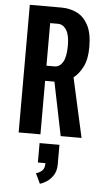

<svg xmlns="http://www.w3.org/2000/svg" viewBox="-63 -739 576 1049"><g transform="rotate(5 225.0 -215.0)"><path d="M57 0V-700H231.5Q277.5 -700 316 -681Q354.5 -662 377.8 -617.8Q401 -573.5 401 -498.5Q401 -431 379.8 -389.5Q358.5 -348 329.5 -326L402 0H287.5L227.5 -293.5H176.5V0ZM176.5 -376.5H220.5Q249 -376.5 266.2 -405.2Q283.5 -434 283.5 -497.5Q283.5 -554 265.5 -582Q247.5 -610 219 -610H176.5ZM176 154.5V48H285V154.5Q285 191.5 269.2 215.5Q253.5 239.5 232.8 252.5Q212 265.5 197 269.5L170.5 213.5Q186.5 210 202 197.5Q217.5 185 217.5 154.5Z"/></g></svg>

Font: Trispace Condensed Medium
Style: Regular
Weight: 500
Width: 3
Designer: Tyler Finck
Foundry: Etcetera Type Company
Version: Version 1.210; ttfautohint (v1.8.3)